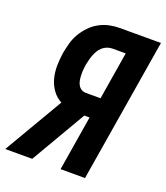

<svg xmlns="http://www.w3.org/2000/svg" viewBox="-157 -829 800 923"><g transform="rotate(20 242.5 -367.5)"><path d="M-22 0 155 -302Q127 -317 109 -342.5Q91 -368 83 -398.5Q75 -429 75.5 -462.5Q76 -496 81 -529Q86 -555 93 -581Q100 -607 114 -631Q128 -655 148 -676Q168 -697 193 -710.5Q218 -724 244 -729.5Q270 -735 296 -735H507L386 0H261L307 -281H280L116 0ZM325 -386 365 -630H297Q284 -630 270.5 -625Q257 -620 246.5 -610.5Q236 -601 229 -589Q222 -577 217 -564Q212 -551 209 -538Q206 -525 203 -512Q201 -499 200 -485.5Q199 -472 199.5 -459Q200 -446 202 -433.5Q204 -421 210 -410Q216 -399 226.5 -392.5Q237 -386 251 -386Z"/></g></svg>

Font: Iosevka Curly Extrabold
Style: Italic
Weight: 800
Italic angle: -9°
Monospace: yes
Designer: Belleve Invis
Foundry: Belleve Invis
Version: Version 22.1.2; ttfautohint (v1.8.4)